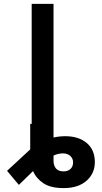

<svg xmlns="http://www.w3.org/2000/svg" viewBox="-20 -747 519 980"><path d="M134.2 -114.7H141.7V-727.3H253.2V-45.1Q282.3 -51.8 313.6 -51.8Q381.4 -51.8 422.8 -17Q464.1 17.8 464.1 80.3Q464.1 138.5 421.5 175.8Q378.9 213.1 304.7 213.1Q239 213.1 201.9 188.6Q164.8 164.1 148.8 126.1L76.3 196.7L16 125L134.2 15.6ZM253.2 73.5Q253.2 97.7 265.6 112.7Q278.1 127.8 305 127.8Q325.6 127.8 339.3 115.8Q353 103.7 353 81.7Q353 61.8 338.6 48.8Q324.2 35.9 300.8 35.9Q277.7 35.9 253.2 46.9Z"/></svg>

Font: Interface Medium
Style: Regular
Weight: 500
Designer: Rasmus Andersson
Foundry: rsms
Version: Version 1.8